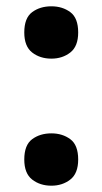

<svg xmlns="http://www.w3.org/2000/svg" viewBox="-20 -576 325 609"><path d="M57 -473Q57 -519 82 -537.5Q107 -556 143 -556Q178 -556 203 -537.5Q228 -519 228 -473Q228 -429 203 -409.5Q178 -390 143 -390Q107 -390 82 -409.5Q57 -429 57 -473ZM57 -70Q57 -116 82 -134.5Q107 -153 143 -153Q178 -153 203 -134.5Q228 -116 228 -70Q228 -26 203 -6.5Q178 13 143 13Q107 13 82 -6.5Q57 -26 57 -70Z"/></svg>

Font: Noto Sans Kayah Li
Style: Bold
Weight: 700
Designer: Monotype Design Team, Sérgio Martins
Foundry: Monotype Imaging Inc.
Version: Version 2.002; ttfautohint (v1.8.4.7-5d5b)